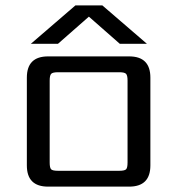

<svg xmlns="http://www.w3.org/2000/svg" viewBox="-20 -695 660 715"><path d="M311 -633 196 -532H95L261 -675H361L527 -532H426ZM455 -90V-395Q455 -414 449.5 -420Q444 -426 424 -426H196Q176 -426 170.5 -420Q165 -414 165 -395V-90Q165 -70 170.5 -64.5Q176 -59 196 -59H424Q444 -59 449.5 -64.5Q455 -70 455 -90ZM159 -485H461Q540 -485 540 -406V-79Q540 0 461 0H159Q80 0 80 -79V-406Q80 -485 159 -485Z"/></svg>

Font: Sarpanch
Style: Regular
Weight: 400
Designer: Manushi Parikh (Devanagari and Latin), Jyotish Sonowal (Devanagari)
Foundry: Indian Type Foundry
Version: Version 2.004;PS 1.0;hotconv 1.0.78;makeotf.lib2.5.61930; tt